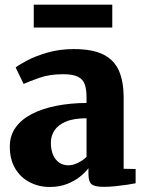

<svg xmlns="http://www.w3.org/2000/svg" viewBox="-20 -770 607 802"><path d="M187.5 11Q142 11 104 -8.8Q66 -28.5 43.5 -66.2Q21 -104 21 -157.5Q21 -203.5 45.2 -237.5Q69.5 -271.5 113.2 -294Q157 -316.5 215.2 -328Q273.5 -339.5 341.5 -340V-363Q341.5 -396.5 334 -417.8Q326.5 -439 305.2 -449.5Q284 -460 243.5 -460Q187 -460 144.8 -445Q102.5 -430 78.5 -419.5L45.5 -488Q58.5 -499 93 -517.2Q127.5 -535.5 177.8 -550.2Q228 -565 288.5 -565Q366.5 -565 411.8 -542.2Q457 -519.5 476.8 -474.5Q496.5 -429.5 496.5 -361.5V-65L546.5 -64V-4.5Q535 -2 512 1.5Q489 5 462.2 7.8Q435.5 10.5 414 10.5Q375.5 10.5 362.5 -0.5Q349.5 -11.5 349.5 -43V-67.5Q337.5 -51 314.8 -32.5Q292 -14 260 -1.5Q228 11 187.5 11ZM266 -79.5Q284 -79.5 305.5 -89.8Q327 -100 341.5 -115V-276Q287.5 -276 254.5 -261.8Q221.5 -247.5 207 -224.5Q192.5 -201.5 192.5 -174.5Q192.5 -144.5 201.5 -123.5Q210.5 -102.5 227 -91Q243.5 -79.5 266 -79.5ZM449 -750.5V-655H121V-750.5Z"/></svg>

Font: Merriweather 28pt Black
Style: Regular
Weight: 900
Version: Version 2.100